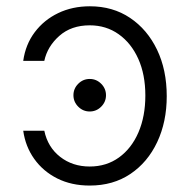

<svg xmlns="http://www.w3.org/2000/svg" viewBox="-20 -573 600 605"><path d="M262.7 11.7Q205.1 11.7 160.4 -10.7Q115.7 -33.2 87.9 -72.3Q60.1 -111.3 53.2 -161.1H119.6Q130.4 -109.4 169.4 -78.9Q208.5 -48.3 262.7 -48.3Q315.4 -48.3 355 -76.9Q394.5 -105.5 416.3 -156Q438 -206.5 438 -272Q438 -337.9 415.8 -387.5Q393.6 -437 354 -465.1Q314.5 -493.2 262.7 -493.2Q204.6 -493.2 167 -460Q129.4 -426.8 119.6 -381.3H53.2Q60.5 -433.1 89.6 -471.7Q118.7 -510.3 163.3 -531.7Q208 -553.2 263.2 -553.2Q335.4 -553.2 389.9 -516.6Q444.3 -480 474.9 -416.3Q505.4 -352.5 505.4 -270Q505.4 -189 475.3 -125.2Q445.3 -61.5 390.9 -24.9Q336.4 11.7 262.7 11.7ZM262.7 -221.7Q241.7 -221.7 226.6 -236.8Q211.4 -252 211.4 -272.9Q211.4 -293.9 226.6 -309.1Q241.7 -324.2 262.7 -324.2Q283.7 -324.2 298.8 -309.1Q314 -293.9 314 -272.9Q314 -252 298.8 -236.8Q283.7 -221.7 262.7 -221.7Z"/></svg>

Font: Inter Light
Style: Regular
Weight: 300
Designer: Rasmus Andersson
Foundry: rsms
Version: Version 4.000;git-a52131595